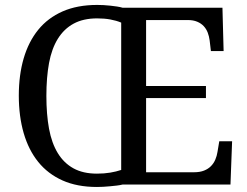

<svg xmlns="http://www.w3.org/2000/svg" viewBox="-20 -745 999 775"><path d="M569.7 -49.7H763.1Q786.7 -49.7 803.6 -56.4Q820.5 -63.1 831.5 -74.4Q842.6 -85.6 849 -100.5Q855.4 -115.4 857.9 -131.8L865.1 -174.9H916.9L910.3 0H474.4Q464.1 2.6 451 4.1Q437.9 5.6 424.1 6.9Q410.3 8.2 396.4 9Q382.6 9.7 371.3 9.7Q291.3 9.7 232.3 -16.7Q173.3 -43.1 134.4 -91.3Q95.4 -139.5 75.6 -207.7Q55.9 -275.9 55.9 -359Q55.9 -442.1 75.6 -509.5Q95.4 -576.9 134.4 -624.9Q173.3 -672.8 232.8 -699Q292.3 -725.1 372.3 -725.1Q383.6 -725.1 397.7 -724.4Q411.8 -723.6 425.6 -722.1Q439.5 -720.5 452.1 -718.7Q464.6 -716.9 474.9 -713.8H877.9L882.6 -539H831.3L826.2 -582.1Q824.1 -598.5 818.5 -613.3Q812.8 -628.2 802.3 -639.5Q791.8 -650.8 775.9 -657.4Q760 -664.1 737.9 -664.1H569.7V-397.9H811.3V-349.2H569.7ZM371.3 -44.1Q400.5 -44.1 424.9 -48.2Q449.2 -52.3 469.2 -59V-653.8Q449.2 -662.1 425.4 -666.4Q401.5 -670.8 372.3 -670.8Q316.4 -670.8 277.4 -649.7Q238.5 -628.7 213.6 -588.7Q188.7 -548.7 177.9 -490.5Q167.2 -432.3 167.2 -357.9Q167.2 -283.6 177.9 -225.4Q188.7 -167.2 213.3 -126.9Q237.9 -86.7 276.7 -65.4Q315.4 -44.1 371.3 -44.1Z"/></svg>

Font: MM Jasmine
Style: Regular
Weight: 400
Designer: Khon Soe Zaw Thu
Version: Version 1.00 July 11, 2016, initial release